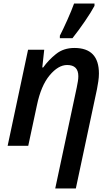

<svg xmlns="http://www.w3.org/2000/svg" viewBox="-20 -821 631 1081"><path d="M291 240H407L526 -319Q530 -340 533.5 -363Q537 -386 537 -407Q537 -551 399 -551Q338 -551 295.5 -517Q253 -483 223 -441H218L229 -541H138L23 0H139L188 -229Q211 -339 259.5 -397Q308 -455 358 -455Q421 -455 421 -392Q421 -378 418.5 -363Q416 -348 412 -328ZM317 -606H388Q423 -650 458.5 -702Q494 -754 512 -788V-801H397Q383 -762 359.5 -709.5Q336 -657 317 -620Z"/></svg>

Font: Noto Sans UI Medium
Style: Italic
Weight: 500
Italic angle: -12°
Designer: Monotype Design Team
Foundry: Monotype Imaging Inc.
Version: Version 1.901